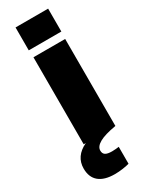

<svg xmlns="http://www.w3.org/2000/svg" viewBox="-251 -702 726 944"><g transform="rotate(-30 111.5 -230.5)"><path d="M217 -535H32V-665H217ZM47 0H35V-494H215V0H214Q150 11 120 28Q90 45 90 68Q90 85 101.5 92.5Q113 100 139 100Q150 100 160.5 99Q171 98 178 97V193Q165 197 141.5 200.5Q118 204 95 204Q36 204 5.5 178.5Q-25 153 -25 104Q-25 69 -7 43Q11 17 47 0Z"/></g></svg>

Font: Blinker ExtraBold
Style: Regular
Weight: 800
Designer: Juergen Huber
Foundry: supertype
Version: Version 1.017;hotconv 1.0.117;makeotfexe 2.5.65602